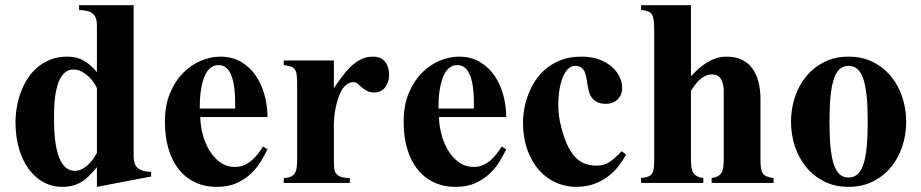

<svg xmlns="http://www.w3.org/2000/svg" viewBox="-20 -708 3564 743"><path d="M564.9 -24.9V-43Q532.7 -43 514.9 -56.2Q497.1 -69.3 497.1 -106V-688H286.1V-668.9Q323.7 -668.9 339.4 -654.8Q355 -640.6 355 -611.8V-429.2Q328.6 -460 302.2 -474.4Q275.9 -488.8 240.2 -488.8Q205.1 -488.8 176.5 -477.8Q147.9 -466.8 125.7 -448.2Q103.5 -429.7 87.4 -404.8Q71.3 -379.9 60.8 -351.8Q50.3 -323.7 45.2 -293.9Q40 -264.2 40 -235.8Q40 -176.3 54.4 -129.6Q68.8 -83 93.5 -50.8Q118.2 -18.6 150.6 -1.7Q183.1 15.1 219.2 15.1Q241.7 15.1 259.5 10.7Q277.3 6.3 293 -2.7Q308.6 -11.7 323.2 -26.1Q337.9 -40.5 355 -61V15.1ZM355 -116.2Q351.1 -108.9 343.3 -96.9Q335.4 -85 324.5 -74Q313.5 -63 299.6 -54.9Q285.6 -46.9 270 -46.9Q230 -46.9 209.5 -96.7Q189 -146.5 189 -250Q189 -268.6 189.7 -290Q190.4 -311.5 193.1 -332.5Q195.8 -353.5 200.9 -372.8Q206.1 -392.1 214.4 -406.7Q222.7 -421.4 234.9 -430.2Q247.1 -439 264.2 -439Q280.8 -439 295.4 -431.4Q310.1 -423.8 321.8 -412.8Q333.5 -401.9 342 -389.4Q350.6 -377 355 -367.2Z M1015.1 -129.9 998 -141.1Q989.3 -127.4 978.8 -113.5Q968.3 -99.6 955.1 -88.1Q941.9 -76.7 925.8 -69.3Q909.7 -62 890.1 -62Q855.5 -62 830.3 -81.1Q805.2 -100.1 788.6 -128.9Q772 -157.7 763.7 -191.4Q755.4 -225.1 754.9 -254.9H1015.1Q1015.1 -296.9 1004.2 -338.6Q993.2 -380.4 970.7 -413.8Q948.2 -447.3 913.8 -468Q879.4 -488.8 832 -488.8Q795.4 -488.8 757.3 -472.9Q719.2 -457 688.2 -425.5Q657.2 -394 637.7 -346.9Q618.2 -299.8 618.2 -236.8Q618.2 -179.2 631.8 -132.6Q645.5 -85.9 671.4 -53.2Q697.3 -20.5 734.6 -2.7Q772 15.1 819.3 15.1Q864.3 15.1 896.5 0.2Q928.7 -14.6 951.7 -36.6Q974.6 -58.6 989.7 -83.7Q1004.9 -108.9 1015.1 -129.9ZM890.1 -288.1H752.9Q752.9 -301.8 753.7 -319.6Q754.4 -337.4 757.1 -356Q759.8 -374.5 764.6 -392.6Q769.5 -410.6 777.6 -424.8Q785.6 -439 797.6 -447.5Q809.6 -456.1 826.2 -456.1Q842.3 -456.1 853.3 -447.5Q864.3 -439 871.3 -425Q878.4 -411.1 882.3 -393.3Q886.2 -375.5 887.9 -356.7Q889.6 -337.9 889.9 -320.1Q890.1 -302.2 890.1 -288.1Z M1485.8 -419.9Q1485.8 -449.2 1470.2 -469Q1454.6 -488.8 1423.8 -488.8Q1397 -488.8 1375.2 -477.5Q1353.5 -466.3 1335.4 -448.5Q1317.4 -430.7 1302 -409.2Q1286.6 -387.7 1272 -367.2V-474.1H1078.1V-456.1Q1095.7 -453.6 1106 -450.2Q1116.2 -446.8 1121.6 -438.5Q1127 -430.2 1128.4 -415.5Q1129.9 -400.9 1129.9 -377V-92.8Q1129.9 -73.7 1128.2 -60.1Q1126.5 -46.4 1120.8 -37.6Q1115.2 -28.8 1105 -24.2Q1094.7 -19.5 1078.1 -19V0H1334V-19Q1310.5 -19.5 1298.1 -24.2Q1285.6 -28.8 1279.8 -37.6Q1273.9 -46.4 1272.9 -60.1Q1272 -73.7 1272 -92.8V-226.1Q1272 -235.4 1273.2 -251.2Q1274.4 -267.1 1277.8 -285.2Q1281.2 -303.2 1286.9 -322Q1292.5 -340.8 1300.8 -356Q1309.1 -371.1 1320.8 -380.6Q1332.5 -390.1 1348.1 -390.1Q1356.9 -390.1 1364.3 -383.8Q1371.6 -377.4 1379.9 -370.1Q1388.2 -362.8 1399.9 -356.4Q1411.6 -350.1 1429.2 -350.1Q1442.4 -350.1 1452.9 -355.5Q1463.4 -360.8 1470.7 -370.4Q1478 -379.9 1481.9 -392.6Q1485.8 -405.3 1485.8 -419.9Z M1939 -129.9 1921.9 -141.1Q1913.1 -127.4 1902.6 -113.5Q1892.1 -99.6 1878.9 -88.1Q1865.7 -76.7 1849.6 -69.3Q1833.5 -62 1814 -62Q1779.3 -62 1754.2 -81.1Q1729 -100.1 1712.4 -128.9Q1695.8 -157.7 1687.5 -191.4Q1679.2 -225.1 1678.7 -254.9H1939Q1939 -296.9 1928 -338.6Q1917 -380.4 1894.5 -413.8Q1872.1 -447.3 1837.6 -468Q1803.2 -488.8 1755.9 -488.8Q1719.2 -488.8 1681.2 -472.9Q1643.1 -457 1612.1 -425.5Q1581.1 -394 1561.5 -346.9Q1542 -299.8 1542 -236.8Q1542 -179.2 1555.7 -132.6Q1569.3 -85.9 1595.2 -53.2Q1621.1 -20.5 1658.4 -2.7Q1695.8 15.1 1743.2 15.1Q1788.1 15.1 1820.3 0.2Q1852.5 -14.6 1875.5 -36.6Q1898.4 -58.6 1913.6 -83.7Q1928.7 -108.9 1939 -129.9ZM1814 -288.1H1676.8Q1676.8 -301.8 1677.5 -319.6Q1678.2 -337.4 1680.9 -356Q1683.6 -374.5 1688.5 -392.6Q1693.4 -410.6 1701.4 -424.8Q1709.5 -439 1721.4 -447.5Q1733.4 -456.1 1750 -456.1Q1766.1 -456.1 1777.1 -447.5Q1788.1 -439 1795.2 -425Q1802.2 -411.1 1806.2 -393.3Q1810.1 -375.5 1811.8 -356.7Q1813.5 -337.9 1813.7 -320.1Q1814 -302.2 1814 -288.1Z M2402.8 -109.9 2385.7 -123Q2361.8 -97.2 2340.1 -82Q2318.4 -66.9 2290 -66.9Q2266.1 -66.9 2244.9 -74.2Q2223.6 -81.5 2205.6 -100.6Q2187.5 -119.6 2172.9 -152.6Q2158.2 -185.5 2147 -236.8Q2142.6 -257.8 2141.1 -282.2Q2139.6 -306.6 2141.4 -330.6Q2143.1 -354.5 2147.9 -376.7Q2152.8 -398.9 2160.9 -416Q2168.9 -433.1 2180.2 -443.1Q2191.4 -453.1 2206.1 -453.1Q2221.2 -453.1 2229.5 -446.8Q2237.8 -440.4 2242.4 -430.2Q2247.1 -419.9 2249.3 -406.7Q2251.5 -393.6 2253.7 -379.6Q2255.9 -365.7 2259.5 -352.5Q2263.2 -339.4 2271 -329.1Q2278.8 -318.8 2291.7 -312.5Q2304.7 -306.2 2325.7 -306.2Q2338.4 -306.2 2349.6 -310.3Q2360.8 -314.5 2369.4 -322.5Q2377.9 -330.6 2382.8 -342.3Q2387.7 -354 2387.7 -369.1Q2387.7 -388.2 2378.2 -409.2Q2368.7 -430.2 2349.4 -448Q2330.1 -465.8 2300.3 -477.3Q2270.5 -488.8 2230 -488.8Q2186 -488.8 2152.3 -476.1Q2118.7 -463.4 2093.5 -442.6Q2068.4 -421.9 2051.3 -395.3Q2034.2 -368.7 2023.7 -340.6Q2013.2 -312.5 2008.5 -285.4Q2003.9 -258.3 2003.9 -236.8Q2003.9 -173.8 2021.5 -126.5Q2039.1 -79.1 2067.9 -47.6Q2096.7 -16.1 2133.5 -0.5Q2170.4 15.1 2209 15.1Q2248.5 15.1 2279.3 3.7Q2310.1 -7.8 2333.5 -25.6Q2356.9 -43.5 2374 -65.7Q2391.1 -87.9 2402.8 -109.9Z M2973.6 0V-19Q2956.5 -21 2946.3 -25.6Q2936 -30.3 2930.9 -38.8Q2925.8 -47.4 2924.3 -60.5Q2922.9 -73.7 2922.9 -92.8V-324.2Q2922.9 -361.8 2914.8 -392.3Q2906.7 -422.9 2890.6 -444.3Q2874.5 -465.8 2849.6 -477.3Q2824.7 -488.8 2791 -488.8Q2768.1 -488.8 2748 -481.4Q2728 -474.1 2710.7 -462.9Q2693.4 -451.7 2679.2 -438.2Q2665 -424.8 2653.8 -413.1V-688H2460.9V-669.9Q2477.1 -667.5 2487.1 -664.1Q2497.1 -660.6 2502.4 -652.3Q2507.8 -644 2509.8 -629.4Q2511.7 -614.7 2511.7 -590.8V-92.8Q2511.7 -71.3 2510 -57.6Q2508.3 -43.9 2503.2 -36.1Q2498 -28.3 2487.8 -24.7Q2477.5 -21 2460.9 -19V0H2701.7V-19Q2687 -21 2677.7 -25.9Q2668.5 -30.8 2663.1 -39.1Q2657.7 -47.4 2655.8 -60.5Q2653.8 -73.7 2653.8 -92.8V-356Q2660.6 -367.2 2668.9 -378.7Q2677.2 -390.1 2687.3 -399.2Q2697.3 -408.2 2709 -414.1Q2720.7 -419.9 2734.9 -419.9Q2759.8 -419.9 2770.3 -401.6Q2780.8 -383.3 2780.8 -354V-92.8Q2780.8 -73.7 2778.8 -60.5Q2776.9 -47.4 2771.7 -39.1Q2766.6 -30.8 2757.3 -25.9Q2748 -21 2733.9 -19V0Z M3486.8 -236.8Q3486.8 -286.1 3471.9 -331.5Q3457 -377 3428.5 -411.9Q3399.9 -446.8 3358.4 -467.8Q3316.9 -488.8 3263.7 -488.8Q3210.4 -488.8 3169.2 -467.8Q3127.9 -446.8 3099.4 -411.9Q3070.8 -377 3055.9 -331.5Q3041 -286.1 3041 -236.8Q3041 -187.5 3055.9 -142.1Q3070.8 -96.7 3099.4 -61.8Q3127.9 -26.9 3169.2 -5.9Q3210.4 15.1 3263.7 15.1Q3316.9 15.1 3358.4 -5.9Q3399.9 -26.9 3428.5 -61.8Q3457 -96.7 3471.9 -142.1Q3486.8 -187.5 3486.8 -236.8ZM3337.9 -236.8Q3337.9 -178.2 3333.7 -137.2Q3329.6 -96.2 3320.6 -70.3Q3311.5 -44.4 3297.4 -32.7Q3283.2 -21 3263.7 -21Q3244.1 -21 3230.2 -32.7Q3216.3 -44.4 3207.3 -70.3Q3198.2 -96.2 3194.1 -137.2Q3189.9 -178.2 3189.9 -236.8Q3189.9 -295.4 3194.1 -336.4Q3198.2 -377.4 3207.3 -403.6Q3216.3 -429.7 3230.2 -441.4Q3244.1 -453.1 3263.7 -453.1Q3283.2 -453.1 3297.4 -441.4Q3311.5 -429.7 3320.6 -403.6Q3329.6 -377.4 3333.7 -336.4Q3337.9 -295.4 3337.9 -236.8Z"/></svg>

Font: Galatia SIL
Style: Bold
Weight: 700
Designer: Development by SIL's NRSI team
Version: Version 2.1